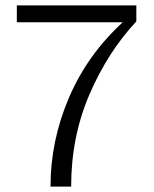

<svg xmlns="http://www.w3.org/2000/svg" viewBox="-20 -679 567 707"><path d="M42 -597V-659H482V-600Q377 -488 309.5 -331.5Q242 -175 242 8H166Q166 -161 234 -319.5Q302 -478 432 -597Z"/></svg>

Font: Coval
Style: ExtraLight
Weight: 250
Foundry: Context Ltd
Version: Version 001.000